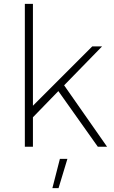

<svg xmlns="http://www.w3.org/2000/svg" viewBox="-20 -762 591 997"><path d="M488 0 283 -289 151 -153V0H109V-742H151V-213L459 -521H510L313 -319L536 0ZM291 63H330L284 215H252Z"/></svg>

Font: Gontserrat ExtraLight
Style: Regular
Weight: 275
Designer: Julieta Ulanovsky
Foundry: Julieta Ulanovsky
Version: Version 6.001